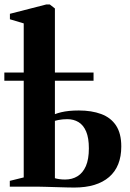

<svg xmlns="http://www.w3.org/2000/svg" viewBox="-42 -838 584 862"><path d="M291.5 4Q280 4 258.5 3.5Q237 3 211.8 2.2Q186.5 1.5 163.8 0.8Q141 0 127 0H2V-26L64.5 -41.5V-733L2.5 -751.5V-776L166 -818H181.5L204.5 -800V-325.5Q217.5 -330.5 233.2 -334.2Q249 -338 268.5 -340Q288 -342 312 -342Q369.5 -342 412.5 -326Q455.5 -310 479 -274.5Q502.5 -239 502.5 -180.5Q502.5 -90.5 447.8 -43.2Q393 4 291.5 4ZM250.5 -32Q282 -32 306 -46.8Q330 -61.5 343.5 -92.2Q357 -123 357 -172Q357 -218.5 344.8 -247.5Q332.5 -276.5 310.5 -289.8Q288.5 -303 260 -303Q249.5 -303 239 -302Q228.5 -301 219.8 -299.2Q211 -297.5 204.5 -295.5V-38Q212.5 -35.5 224.2 -33.8Q236 -32 250.5 -32ZM-22.5 -475.5V-512.5H378V-475.5Z"/></svg>

Font: Merriweather 120pt
Style: Bold
Weight: 700
Designer: Eben Sorkin
Foundry: Eben Sorkin
Version: Version 2.100